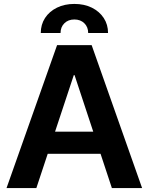

<svg xmlns="http://www.w3.org/2000/svg" viewBox="-20 -957 757 977"><path d="M165 0H13.2L270.5 -727.5H446.3L703.1 0H549.3L359.4 -574.7H355.5ZM167 -287.1H548.8V-174.3H167ZM187.5 -789.1Q187.5 -832 209.2 -865.5Q231 -898.9 269.8 -918Q308.6 -937 358.4 -937Q408.7 -937 447.3 -918Q485.8 -898.9 507.8 -865.5Q529.8 -832 529.8 -789.1H428.7Q428.7 -819.3 409.2 -838.6Q389.6 -857.9 358.4 -857.9Q327.1 -857.9 307.6 -838.6Q288.1 -819.3 288.1 -789.1Z"/></svg>

Font: Inter Cardless Tabular Bold
Style: Bold
Weight: 700
Designer: Rasmus Andersson
Foundry: rsms
Version: Version 4.000;git-4fc901f